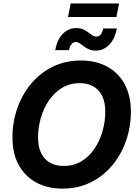

<svg xmlns="http://www.w3.org/2000/svg" viewBox="-20 -1091 806 1121"><path d="M344.7 10.3Q257.8 10.3 192.1 -25.1Q126.5 -60.5 89.6 -127.2Q52.7 -193.8 52.7 -288.1Q52.7 -377 80.8 -458Q108.9 -539.1 161.4 -602.1Q213.9 -665 287.6 -701.4Q361.3 -737.8 452.6 -737.8Q539.1 -737.8 604.7 -702.6Q670.4 -667.5 707.3 -600.6Q744.1 -533.7 744.1 -439Q744.1 -349.6 715.8 -268.8Q687.5 -188 635 -125Q582.5 -62 509 -25.9Q435.5 10.3 344.7 10.3ZM351.1 -122.1Q410.6 -122.1 456.3 -149.9Q502 -177.7 532.7 -224.4Q563.5 -271 579.1 -326.9Q594.7 -382.8 594.7 -439Q594.7 -493.7 576.7 -530.5Q558.6 -567.4 525.4 -586.4Q492.2 -605.5 446.8 -605.5Q386.7 -605.5 341.1 -577.4Q295.4 -549.3 264.4 -502.9Q233.4 -456.5 217.8 -400.6Q202.1 -344.7 202.1 -288.6Q202.1 -234.4 220.2 -197.3Q238.3 -160.2 271.7 -141.1Q305.2 -122.1 351.1 -122.1ZM540 -795.4Q516.6 -795.4 499.5 -803Q482.4 -810.5 469.5 -820.6Q456.5 -830.6 445.3 -838.1Q434.1 -845.7 422.4 -845.7Q407.2 -845.7 397 -832.5Q386.7 -819.3 382.8 -798.3H302.2Q314 -860.8 347.2 -894Q380.4 -927.2 425.3 -927.2Q448.7 -927.2 465.6 -919.7Q482.4 -912.1 495.1 -902.3Q507.8 -892.6 518.8 -885Q529.8 -877.4 542.5 -877.4Q559.1 -877.4 568.4 -889.6Q577.6 -901.9 583 -924.8H662.1Q650.9 -862.8 616.9 -829.1Q583 -795.4 540 -795.4ZM675.3 -1070.8 659.7 -991.7H377L392.6 -1070.8Z"/></svg>

Font: Inter 18pt
Style: Bold Italic
Weight: 700
Italic angle: -9.3988°
Designer: Rasmus Andersson
Foundry: rsms
Version: Version 4.001;git-66647c0bb